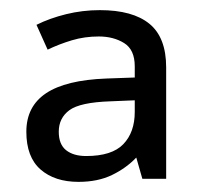

<svg xmlns="http://www.w3.org/2000/svg" viewBox="-20 -742 397 379"><path d="M177 -722Q242 -722 275 -695Q308 -668 308 -609V-389H261L249 -431Q229 -410 201 -396.5Q173 -383 135 -383Q88 -383 60 -407.5Q32 -432 32 -482Q32 -532 71 -558Q110 -584 190 -587L246 -589V-611Q246 -644 225 -657Q204 -670 175 -670Q147 -670 122 -662.5Q97 -655 74 -644L52 -693Q78 -706 110.5 -714Q143 -722 177 -722ZM198 -542Q138 -540 117 -524.5Q96 -509 96 -482Q96 -457 110.5 -445.5Q125 -434 150 -434Q201 -434 223.5 -457.5Q246 -481 246 -521V-544Z"/></svg>

Font: Noto Sans Symbols
Style: Regular
Weight: 400
Designer: Monotype Design Team
Foundry: Monotype Imaging Inc.
Version: Version 2.002